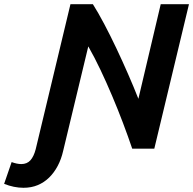

<svg xmlns="http://www.w3.org/2000/svg" viewBox="-151 -713 927 921"><path d="M-38.5 187.8Q-61.2 187.8 -84.6 183Q-108 178.2 -131.2 168.8L-95.2 64.5Q-82.5 69.2 -70.8 71.6Q-59 74 -49 74Q-21.5 74 -5.2 56Q11 38 20.2 3L187 -693H294.5Q320.5 -651.8 349.2 -597.4Q378 -543 407 -481.8Q436 -420.5 463.2 -358.2Q490.5 -296 512.8 -239L620 -693H755.5L589.2 0H483.2Q463 -59.5 438.8 -123.6Q414.5 -187.8 387.2 -252.2Q360 -316.8 331.2 -377.4Q302.5 -438 272.5 -490.5L151.8 11.5Q142.8 50.8 125.8 82.9Q108.8 115 84.9 138.5Q61 162 30.2 174.9Q-0.5 187.8 -38.5 187.8Z"/></svg>

Font: Ubuntu Sans
Style: Italic
Weight: 400
Italic angle: -13.5°
Designer: Dalton Maag Ltd
Foundry: Dalton Maag Ltd
Version: Version 1.006